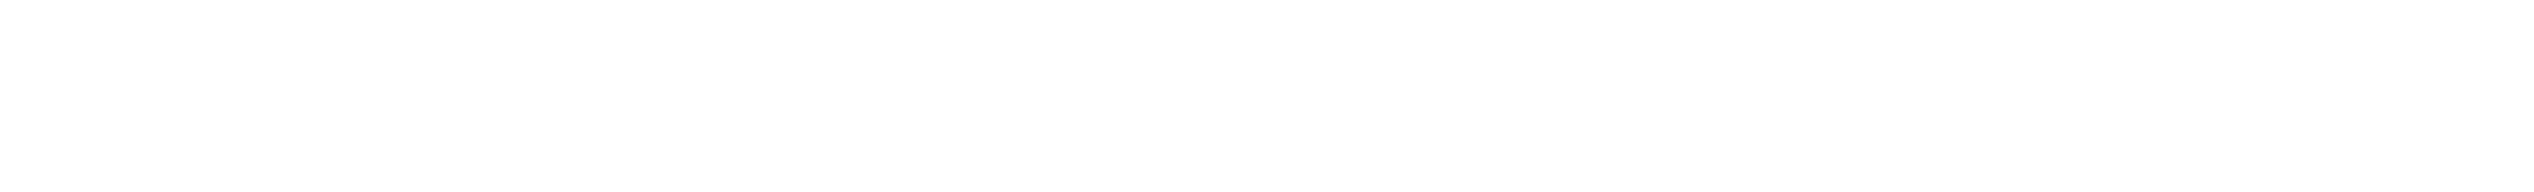

<svg xmlns="http://www.w3.org/2000/svg" viewBox="-20 -24 528 40"><path d="M48 -4Z"/></svg>

Font: Proton
Style: BdCndIt
Weight: 500
Version: Version 1.017